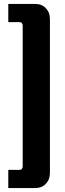

<svg xmlns="http://www.w3.org/2000/svg" viewBox="-20 -788 328 973"><path d="M22 -768H159Q192 -768 212.5 -746.5Q233 -725 233 -691V88Q233 122 212.5 143.5Q192 165 159 165H22V73H78Q95 73 95 54V-657Q95 -676 78 -676H22Z"/></svg>

Font: exo2condensed_b
Style: Bold
Weight: 700
Width: 3
Designer: Natanael Gama
Version: Version 1.001;PS 001.001;hotconv 1.0.70;makeotf.lib2.5.58329